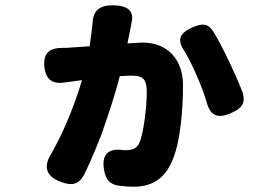

<svg xmlns="http://www.w3.org/2000/svg" viewBox="-20 -643 1020 726"><path d="M848 -407C828 -449 807 -490 787 -523C766 -556 745 -555 709 -540C660 -519 647 -493 678 -449C694 -422 709 -391 723 -359C738 -326 751 -291 761 -258C775 -203 806 -193 857 -217C894 -234 909 -252 898 -292C885 -326 867 -367 848 -407ZM227 -168C212 -133 194 -98 175 -64C143 -14 153 23 208 44C250 60 276 57 298 18C319 -25 341 -77 362 -130C390 -209 417 -291 433 -355L471 -357C514 -357 535 -352 535 -294C535 -241 523 -130 504 -97C494 -80 475 -75 458 -75C455 -75 452 -75 449 -75C391 -84 364 -61 373 -3C379 33 392 53 428 59C445 61 465 63 486 63C564 63 604 23 627 -26C664 -100 672 -240 672 -320C672 -421 611 -482 519 -482L462 -479L477 -554C477 -555 477 -555 477 -556C488 -596 467 -618 426 -622C369 -627 332 -613 330 -556C327 -530 324 -500 319 -468L230 -462C226 -462 223 -462 220 -462C167 -463 142 -442 148 -389C154 -339 181 -323 230 -332C231 -332 231 -332 232 -332L290 -340C275 -289 254 -229 227 -168Z"/></svg>

Font: GenSenRounded2 TW H
Style: Regular
Weight: 900
Version: Version 2.100;PS 2.1;hotconv 16.6.51;makeotf.lib2.5.65220 DE